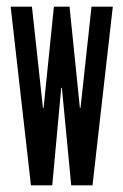

<svg xmlns="http://www.w3.org/2000/svg" viewBox="-20 -557 371 577"><path d="M194 0 166 -293H164L137 0H73L12 -537H76L109 -233H111L142 -537H189L220 -233H222L255 -537H319L258 0Z"/></svg>

Font: Commune Nuit Debout
Style: Regular
Weight: 400
Designer: Sébastien Marchal
Foundry: Sébastien Marchal
Version: Version 1.003;PS 1.3;hotconv 1.0.88;makeotf.lib2.5.647800